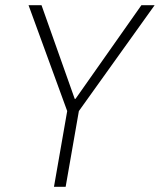

<svg xmlns="http://www.w3.org/2000/svg" viewBox="-20 -720 616 740"><path d="M188 0 239 -292 90 -700H140L268 -339H271L525 -700H576L284 -292L233 0Z"/></svg>

Font: DM Sans 36pt ExtraLight
Style: Italic
Weight: 250
Italic angle: -10°
Designer: Colophon Foundry, Jonny Pinhorn
Foundry: Colophon Foundry
Version: Version 4.004;gftools[0.9.30]